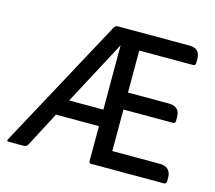

<svg xmlns="http://www.w3.org/2000/svg" viewBox="-85 -660 857 764"><g transform="rotate(15 344.0 -278.0)"><path d="M164 -153 90 -12Q85 0 71 0H10Q0 0 5 -9L296 -547Q301 -556 312 -556H605Q650 -556 650 -513V-496Q650 -485 639 -485H418V-312H586Q632 -312 632 -268V-252Q632 -242 620 -242H418V-71H614Q637 -71 648.5 -59Q660 -47 660 -27V-11Q660 0 648 0H349Q341 0 341 -9V-153ZM200 -221H341V-486Z"/></g></svg>

Font: Zain
Style: Regular
Weight: 400
Designer: Zain,Boutros
Foundry: Mobile Telecommunications Company (Zain), 2024
Version: Version 1.51; ttfautohint (v1.8.4)